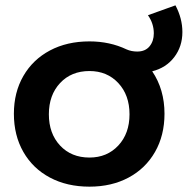

<svg xmlns="http://www.w3.org/2000/svg" viewBox="-20 -694 703 719"><path d="M663 -574Q663 -520 632.5 -480Q602 -440 550 -427Q596 -359 596 -268Q596 -187 560.5 -125Q525 -63 461.5 -29Q398 5 315 5Q231 5 167 -29Q103 -63 67.5 -125Q32 -187 32 -268Q32 -348 67.5 -409.5Q103 -471 167 -505Q231 -539 315 -539Q391 -539 454 -509Q472 -501 494 -501Q524 -501 540 -520.5Q556 -540 556 -569Q556 -606 534 -637L637 -674Q663 -625 663 -574ZM465 -266Q465 -338 423 -383Q381 -428 315 -428Q247 -428 205 -383Q163 -338 163 -266Q163 -194 205 -149Q247 -104 315 -104Q381 -104 423 -149Q465 -194 465 -266Z"/></svg>

Font: Gontserrat Medium
Style: Regular
Weight: 500
Designer: Julieta Ulanovsky
Foundry: Julieta Ulanovsky
Version: Version 6.001